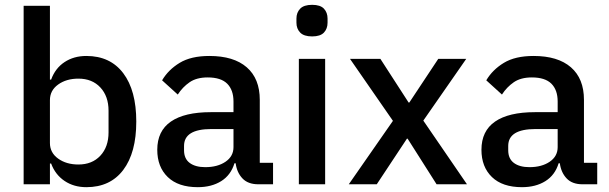

<svg xmlns="http://www.w3.org/2000/svg" viewBox="-20 -764 2525 796"><path d="M78 -740H187V-434H192Q209 -481 247.5 -506.5Q286 -532 338 -532Q437 -532 491 -460.5Q545 -389 545 -260Q545 -131 491 -59.5Q437 12 338 12Q286 12 247.5 -14Q209 -40 192 -86H187V0H78ZM305 -82Q362 -82 396 -118.5Q430 -155 430 -215V-305Q430 -365 396 -401.5Q362 -438 305 -438Q255 -438 221 -413.5Q187 -389 187 -349V-171Q187 -131 221 -106.5Q255 -82 305 -82Z M1051 0Q1008 0 985 -24.5Q962 -49 957 -87H952Q937 -38 897 -13Q857 12 800 12Q719 12 675.5 -30Q632 -72 632 -143Q632 -221 688.5 -260Q745 -299 854 -299H948V-343Q948 -391 922 -417Q896 -443 841 -443Q795 -443 766 -423Q737 -403 717 -372L652 -431Q678 -475 725 -503.5Q772 -532 848 -532Q949 -532 1003 -485Q1057 -438 1057 -350V-89H1112V0ZM831 -71Q882 -71 915 -93.5Q948 -116 948 -154V-229H856Q743 -229 743 -159V-141Q743 -106 766.5 -88.5Q790 -71 831 -71Z M1274 -613Q1240 -613 1224.5 -629Q1209 -645 1209 -670V-687Q1209 -712 1224.5 -728Q1240 -744 1274 -744Q1308 -744 1323 -728Q1338 -712 1338 -687V-670Q1338 -645 1323 -629Q1308 -613 1274 -613ZM1219 -520H1328V0H1219Z M1426 0 1609 -263 1431 -520H1557L1674 -339H1677L1797 -520H1913L1735 -264L1916 0H1790L1670 -189H1667L1542 0Z M2395 0Q2352 0 2329 -24.5Q2306 -49 2301 -87H2296Q2281 -38 2241 -13Q2201 12 2144 12Q2063 12 2019.5 -30Q1976 -72 1976 -143Q1976 -221 2032.5 -260Q2089 -299 2198 -299H2292V-343Q2292 -391 2266 -417Q2240 -443 2185 -443Q2139 -443 2110 -423Q2081 -403 2061 -372L1996 -431Q2022 -475 2069 -503.5Q2116 -532 2192 -532Q2293 -532 2347 -485Q2401 -438 2401 -350V-89H2456V0ZM2175 -71Q2226 -71 2259 -93.5Q2292 -116 2292 -154V-229H2200Q2087 -229 2087 -159V-141Q2087 -106 2110.5 -88.5Q2134 -71 2175 -71Z"/></svg>

Font: IBM Plex Sans Devanagari Medium
Style: Regular
Weight: 500
Designer: Mike Abbink, Paul van der Laan, Pieter van Rosmalen, Erin McLaughlin
Foundry: Bold Monday
Version: Version 1.1